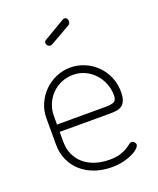

<svg xmlns="http://www.w3.org/2000/svg" viewBox="-132 -775 709 861"><g transform="rotate(-20 222.5 -344.0)"><path d="M229 -478Q264 -478 296 -464.5Q328 -451 352.5 -427Q377 -403 391.5 -370Q406 -337 406 -298Q406 -271 399 -255.5Q392 -240 380.5 -233Q369 -226 354 -224.5Q339 -223 323 -223H86V-176Q86 -142 98.5 -114.5Q111 -87 133.5 -68Q156 -49 187 -39Q218 -29 255 -29Q286 -29 306 -35.5Q326 -42 338.5 -49.5Q351 -57 358.5 -63.5Q366 -70 373 -70Q380 -70 385.5 -64Q391 -58 391 -52Q391 -45 381.5 -35Q372 -25 354 -16Q336 -7 310.5 -0.5Q285 6 253 6Q209 6 172 -7Q135 -20 108 -44Q81 -68 66 -101.5Q51 -135 51 -176V-301Q51 -337 65 -369Q79 -401 103.5 -425.5Q128 -450 160.5 -464Q193 -478 229 -478ZM311 -258Q348 -258 359.5 -265Q371 -272 371 -295Q371 -322 361 -348.5Q351 -375 332.5 -396Q314 -417 287.5 -430Q261 -443 229 -443Q199 -443 172.5 -431.5Q146 -420 127 -400.5Q108 -381 97 -355Q86 -329 86 -301V-258ZM190 -604Q185 -601 181 -601Q173 -601 167.5 -606Q162 -611 162 -619Q162 -628 170 -632L272 -692Q276 -694 279 -694Q287 -694 291 -688.5Q295 -683 295 -676Q295 -664 285 -658Z"/></g></svg>

Font: AkaAcidDosis
Style: ExtraLight
Weight: 250
Designer: Edgar Tolentino, Pablo Impallari, Igino Marini, Aka-Acid
Foundry: Edgar Tolentino, Pablo Impallari, Igino Marini, Aka-Acid
Version: Version 1.007